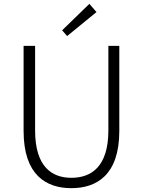

<svg xmlns="http://www.w3.org/2000/svg" viewBox="-20 -968 745 1001"><path d="M352 13C483 13 602 -55 602 -285V-729H545V-288C545 -98 455 -41 352 -41C251 -41 163 -98 163 -288V-729H103V-285C103 -55 221 13 352 13ZM330 -780 483 -905 446 -948 304 -810Z"/></svg>

Font: Noto Sans Japanese Light
Style: Regular
Weight: 300
Designer: Ryoko NISHIZUKA (kana & ideographs); Paul D. Hunt (Latin, Greek & Cyrillic); Wenlong ZHANG (bopomofo); Sandoll Communica
Foundry: Adobe Systems Incorporated
Version: Version 1.000;PS 1;hotconv 1.0.78;makeotf.lib2.5.61930